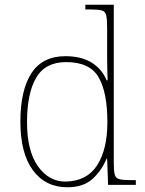

<svg xmlns="http://www.w3.org/2000/svg" viewBox="-20 -780 610 810"><path d="M264 10Q172 10 119 -61.5Q66 -133 66 -267Q66 -399 112.5 -471Q159 -543 256 -543Q323 -543 366.5 -516Q410 -489 430 -441H434Q433 -469 432.5 -495.5Q432 -522 432 -543V-662Q432 -699 428 -715.5Q424 -732 409.5 -736Q395 -740 365 -740H340V-760H460V-94Q460 -59 464 -43.5Q468 -28 484 -24Q500 -20 537 -20H553V0H436L432 -111H430Q408 -59 369.5 -24.5Q331 10 264 10ZM258 -14Q347 -16 390 -83Q433 -150 433 -265Q433 -390 396 -454Q359 -518 259 -518Q171 -518 132.5 -452Q94 -386 94 -264Q94 -143 140.5 -78Q187 -13 258 -14Z"/></svg>

Font: Noto Serif Tamil Thin
Style: Italic
Weight: 100
Italic angle: -12°
Designer: Indian Type Foundry, Tom Grace, and the Monotype Design Team
Foundry: Monotype Imaging Inc.
Version: Version 2.003; ttfautohint (v1.8.4.7-5d5b)